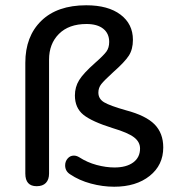

<svg xmlns="http://www.w3.org/2000/svg" viewBox="-20 -699 666 728"><path d="M246 -38Q227 -50 227 -72Q227 -87 236.5 -98Q246 -109 260 -109Q270 -109 280 -103Q311 -83 346.5 -73.5Q382 -64 414 -64Q459 -64 485 -83Q511 -102 511 -136Q511 -161 488 -178.5Q465 -196 408 -213Q328 -238 296 -264Q264 -290 264 -337Q264 -369 280 -395Q296 -421 340 -460Q373 -489 383.5 -503.5Q394 -518 394 -540Q394 -572 371.5 -590Q349 -608 308 -608Q241 -608 203.5 -570.5Q166 -533 166 -473V-41Q166 -18 154 -5.5Q142 7 119 7Q76 7 76 -41V-461Q76 -561 136.5 -620Q197 -679 307 -679Q390 -679 437 -643.5Q484 -608 484 -548Q484 -512 468.5 -488Q453 -464 410 -426Q375 -394 364 -380Q353 -366 353 -348Q353 -324 375 -311Q397 -298 457 -281Q533 -261 566 -227.5Q599 -194 599 -140Q599 -73 547.5 -32Q496 9 413 9Q369 9 324.5 -3Q280 -15 246 -38Z"/></svg>

Font: SN Pro
Style: Regular
Weight: 400
Designer: Tobias Whetton
Foundry: Supernotes
Version: Version 1.003